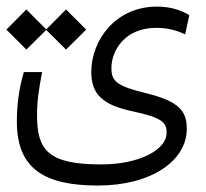

<svg xmlns="http://www.w3.org/2000/svg" viewBox="-29 -407 635 591"><path d="M272.5 164.1C438 164.1 545.9 86.9 545.9 -9.8C545.9 -62.5 526.4 -93.8 422.9 -119.6C329.1 -142.1 314 -157.2 314 -197.3C314 -252 355.5 -321.3 452.1 -321.3C487.3 -321.3 514.6 -313.5 541 -301.3L553.7 -360.4C529.8 -375 496.6 -386.7 454.6 -386.7C325.7 -386.7 252 -282.2 252 -185.5C252 -116.7 287.1 -84 378.4 -64.5C472.2 -44.9 483.9 -28.8 483.9 1.5C483.9 54.7 398.9 99.1 282.2 99.1C119.1 99.1 85 55.2 85 -52.2C85 -96.7 90.3 -130.4 100.6 -185.1H44.4C28.8 -131.8 22.9 -83 22.9 -32.7C22.9 111.3 106 164.1 272.5 164.1ZM174.3 -254.4 236.3 -315.9 174.3 -377.9 113.3 -316.4 52.2 -377.9 -9.3 -315.9 52.2 -254.4 113.3 -314.9Z"/></svg>

Font: Cascadia Mono NF Light
Style: Regular
Weight: 300
Monospace: yes
Designer: Aaron Bell
Foundry: Saja Typeworks
Version: Version 2404.023